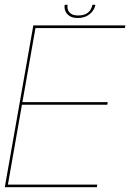

<svg xmlns="http://www.w3.org/2000/svg" viewBox="-27 -781 543 801"><path d="M-7 0H377L379 -11H6L64.5 -344H420.5L422.5 -355H66.5L121 -664H494L496 -675H112ZM296.5 -706Q319 -706 334.5 -714Q350 -722 359.2 -734.5Q368.5 -747 371 -761H358.5Q356.5 -750 350.2 -739.8Q344 -729.5 331.5 -723Q319 -716.5 298.5 -716.5Q280 -716.5 270 -723.2Q260 -730 256.5 -740Q253 -750 255 -761H243Q240.5 -747 245.8 -734.5Q251 -722 263.8 -714Q276.5 -706 296.5 -706Z"/></svg>

Font: Anybody Thin
Style: Italic
Weight: 100
Italic angle: -10°
Designer: Tyler Finck
Foundry: Etcetera Type Company
Version: Version 1.114;gftools[0.9.25]